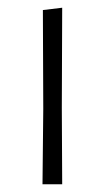

<svg xmlns="http://www.w3.org/2000/svg" viewBox="-20 -477 273 497"><path d="M141 -457 140 -198 141 0H90L92 -195L91 -451Z"/></svg>

Font: t
Style: Regular
Weight: 300
Designer: Juan Pablo del Peral
Foundry: Huerta Tipografica
Version: Version 2.004; ttfautohint (v1.8.1)